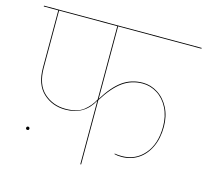

<svg xmlns="http://www.w3.org/2000/svg" viewBox="-99 -794 978 908"><g transform="rotate(15 390.0 -340.0)"><path d="M372 -676V-321Q413 -388 456 -418.5Q499 -449 555 -449Q594 -449 628.5 -427Q663 -405 683.5 -365Q704 -325 704 -273Q704 -216 683.5 -173Q663 -130 627.5 -107Q592 -84 547 -84Q525 -84 512 -88V-91Q527 -88 547 -88Q614 -88 657 -138Q700 -188 700 -273Q700 -324 680 -363.5Q660 -403 626.5 -424Q593 -445 555 -445Q500 -445 457 -414Q414 -383 372 -315V0H368V-311Q325 -231 232 -231Q168 -231 123.5 -272Q79 -313 79 -396V-676H8V-680H780V-676ZM368 -676H83V-396Q83 -314 126.5 -274.5Q170 -235 232 -235Q290 -235 320.5 -259.5Q351 -284 368 -317ZM76 -100Q76 -103 78 -105.5Q80 -108 84 -108Q88 -108 90 -105.5Q92 -103 92 -100Q92 -92 84 -92Q76 -92 76 -100Z"/></g></svg>

Font: FiraGO Four
Style: Regular
Weight: 100
Designer: bBox Type
Foundry: bBox Type GmbH
Version: Version 1.001